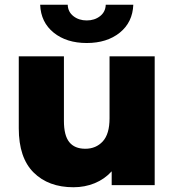

<svg xmlns="http://www.w3.org/2000/svg" viewBox="-20 -779 732 808"><path d="M631 -542V0H450V-58Q420 -25 378.5 -8Q337 9 289 9Q184 9 121.5 -53Q59 -115 59 -239V-542H249V-270Q249 -209 271.5 -181Q294 -153 339 -153Q384 -153 412.5 -184Q441 -215 441 -281V-542ZM149 -759H265Q266 -729 289 -711Q312 -693 345 -693Q378 -693 401 -711Q424 -729 425 -759H541Q538 -685 484 -641.5Q430 -598 345 -598Q260 -598 206 -641.5Q152 -685 149 -759Z"/></svg>

Font: CMG Sans ExtraBold
Style: Regular
Weight: 800
Designer: Julieta Ulanovsky
Foundry: Julieta Ulanovsky
Version: Version 7.200